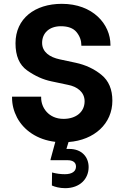

<svg xmlns="http://www.w3.org/2000/svg" viewBox="-20 -734 644 1003"><path d="M567 -208C567 -267 548 -312 510 -343C472 -374 427 -395 376 -406L292 -424C240 -435 200 -462 200 -510C200 -561 237 -597 298 -597C335 -597 363 -587 380 -566C397 -545 405 -522 405 -498V-495H557V-499C557 -608 465 -714 303 -714C162 -714 61 -637 61 -508C61 -442 81 -395 122 -366C163 -337 205 -318 249 -309L334 -291C383 -282 422 -253 422 -205C422 -149 377 -113 312 -113C233 -113 195 -173 195 -223V-229H43V-223C43 -187 52 -153 69 -120C104 -54 174 -4 269 7L244 99V103H334C357 103 377 112 377 136C377 160 358 176 319 176C296 176 274 173 252 167L251 235C266 242 292 249 320 249C399 249 443 199 443 139C443 86 407 44 342 44H327L338 8C473 -2 567 -88 567 -208Z"/></svg>

Font: Be Vietnam
Style: Bold
Weight: 700
Designer: Gabriel Lam
Foundry: TypeRant
Version: Version 4.000